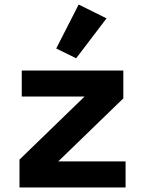

<svg xmlns="http://www.w3.org/2000/svg" viewBox="-20 -827 640 847"><path d="M66 0V-123L353 -401H76V-516H524V-393L237 -115H534V0ZM316 -570 228 -613 327 -807 450 -746Z"/></svg>

Font: Lilex
Style: Regular
Weight: 400
Monospace: yes
Designer: Mike Abbink, Paul van der Laan, Pieter van Rosmalen, Mikhael Khrustik
Foundry: Mikhael Khrustik
Version: Version 2.510